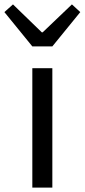

<svg xmlns="http://www.w3.org/2000/svg" viewBox="-55 -853 385 873"><path d="M92 0H183V-543H92ZM92 -642H183L310 -798L272 -833L139 -706H135L4 -833L-35 -798Z"/></svg>

Font: Squished Noto Sans CJK JP Regular
Style: Regular
Weight: 400
Designer: Ryoko NISHIZUKA (kana & ideographs); Paul D. Hunt (Latin, Greek & Cyrillic); Wenlong ZHANG (bopomofo); Sandoll Communica
Foundry: Adobe Systems Incorporated
Version: Version 1.004;PS 1.004;hotconv 1.0.82;makeotf.lib2.5.63406